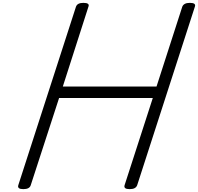

<svg xmlns="http://www.w3.org/2000/svg" viewBox="-20 -1308 1384 1342"><path d="M143 14Q99 14 108 -14L511 -1261Q516 -1275 529 -1281.5Q542 -1288 563 -1288Q609 -1288 598 -1261L419 -703H1074L1254 -1261Q1259 -1274 1272 -1281Q1285 -1288 1307 -1288Q1352 -1288 1342 -1261L939 -14Q934 0 921 7Q908 14 886 14Q842 14 851 -14L1048 -623H393L195 -14Q191 0 178 7Q165 14 143 14Z"/></svg>

Font: Playwrite NL
Style: Regular
Weight: 400
Designer: Veronika Burian, José Scaglione
Foundry: TypeTogether
Version: Version 1.002